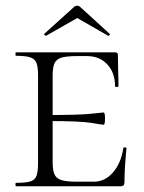

<svg xmlns="http://www.w3.org/2000/svg" viewBox="-20 -651 504 671"><path d="M36 -12Q70 -12 86 -17Q102 -22 107.5 -36.5Q113 -51 113 -81V-387Q113 -417 107.5 -431Q102 -445 86 -450.5Q70 -456 36 -456Q34 -456 34 -462Q34 -468 36 -468H382Q392 -468 392 -460L393 -398Q394 -379 394 -350Q394 -347 388 -347Q382 -347 382 -350Q382 -397 355 -426Q328 -455 284 -455H250Q212 -455 194.5 -449.5Q177 -444 170.5 -430Q164 -416 164 -386V-85Q164 -56 170.5 -41.5Q177 -27 195 -21.5Q213 -16 250 -16H308Q347 -16 375 -48.5Q403 -81 411 -133Q411 -136 416.5 -136Q422 -136 422 -133Q415 -61 415 -15Q415 -7 412 -3.5Q409 0 400 0H36Q34 0 34 -6Q34 -12 36 -12ZM144 -228V-249Q259 -249 298 -253.5Q337 -258 342 -258Q347 -258 347 -237Q347 -215 342 -215Q338 -215 299.5 -221.5Q261 -228 144 -228ZM250 -631Q256 -631 261 -626L363 -533Q364 -533 364 -531Q364 -529 361.5 -527Q359 -525 358 -526L250 -588L141 -526Q139 -525 136 -528.5Q133 -532 135 -533L238 -626Q243 -631 250 -631Z"/></svg>

Font: Cormorant SC Light
Style: Regular
Weight: 300
Designer: Christian Thalmann (Catharsis Fonts)
Foundry: Catharsis Fonts
Version: Version 4.000